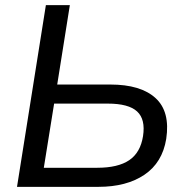

<svg xmlns="http://www.w3.org/2000/svg" viewBox="-20 -725 720 745"><path d="M46 0 158 -705H251L202 -397H408Q526 -397 583.5 -344.5Q641 -292 625 -186Q610 -94 540.5 -47Q471 0 362 0ZM150 -74H357Q438 -74 481.5 -103.5Q525 -133 535 -197Q545 -262 512 -292.5Q479 -323 398 -323H190Z"/></svg>

Font: Mulish Medium
Style: Italic
Weight: 500
Italic angle: -9°
Designer: Vernon Adams
Foundry: Vernon Adams
Version: Version 3.603; ttfautohint (v1.8.3)